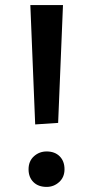

<svg xmlns="http://www.w3.org/2000/svg" viewBox="-20 -722 365 753"><path d="M118 -234 99 -702H227L208 -240ZM92 -58Q92 -90 113 -109Q134 -128 163 -128Q195 -128 214 -109Q233 -90 233 -58Q233 -27 212 -8Q191 11 163 11Q130 11 111 -8Q92 -27 92 -58Z"/></svg>

Font: Bitter Thin SemiBold
Style: Regular
Weight: 600
Version: Version 2.002